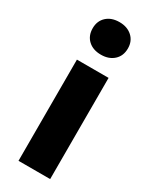

<svg xmlns="http://www.w3.org/2000/svg" viewBox="-214 -883 748 935"><g transform="rotate(30 160.5 -415.5)"><path d="M72 0V-569H250V0ZM161 -648Q116 -648 89 -673Q62 -698 62 -740Q62 -781 89 -806Q116 -831 161 -831Q205 -831 232.5 -806Q260 -781 260 -740Q260 -698 232.5 -673Q205 -648 161 -648Z"/></g></svg>

Font: Source Han Sans CN Heavy
Style: Regular
Weight: 900
Designer: Ryoko NISHIZUKA 西塚涼子 (kana, bopomofo & ideographs); Paul D. Hunt (Latin, Greek & Cyrillic); Sandoll Communications 산돌커뮤니
Foundry: Adobe
Version: Version 2.000;hotconv 1.0.107;makeotfexe 2.5.65593